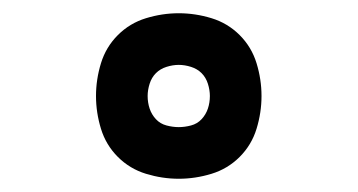

<svg xmlns="http://www.w3.org/2000/svg" viewBox="-20 -800 540 290"><path d="M250 -530Q225 -530 200.5 -537.5Q176 -545 158 -563Q140 -581 132.5 -605.5Q125 -630 125 -655Q125 -680 132.5 -704.5Q140 -729 158 -747Q176 -765 200.5 -772.5Q225 -780 250 -780Q275 -780 299.5 -772.5Q324 -765 342 -747Q360 -729 367.5 -704.5Q375 -680 375 -655Q375 -630 367.5 -605.5Q360 -581 342 -563Q324 -545 299.5 -537.5Q275 -530 250 -530ZM250 -608Q259 -608 268.5 -610.5Q278 -613 284.5 -620Q291 -627 294 -636Q297 -645 297 -655Q297 -664 294 -673.5Q291 -683 284.5 -689.5Q278 -696 268.5 -699Q259 -702 250 -702Q241 -702 231.5 -699Q222 -696 215.5 -689.5Q209 -683 206 -673.5Q203 -664 203 -655Q203 -645 206 -636Q209 -627 215.5 -620Q222 -613 231.5 -610.5Q241 -608 250 -608Z"/></svg>

Font: Iosevka SS08 Regular
Style: Bold
Weight: 700
Monospace: yes
Designer: Belleve Invis
Foundry: Belleve Invis
Version: Version 16.3.4; ttfautohint (v1.8.4)